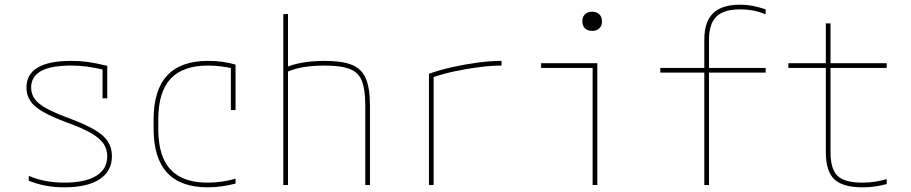

<svg xmlns="http://www.w3.org/2000/svg" viewBox="-20 -790 3890 820"><path d="M255 10Q212 10 175 3Q138 -4 103 -18V-39Q138 -24 175.5 -17Q213 -10 255 -10Q344 -10 391 -39Q438 -68 438 -123Q438 -153 422 -176.5Q406 -200 369 -221.5Q332 -243 268 -266Q203 -290 164.5 -312Q126 -334 109.5 -359Q93 -384 93 -416Q93 -473 141 -501.5Q189 -530 285 -530Q321 -530 354 -525.5Q387 -521 438 -509V-370H418V-510L433 -490Q385 -501 352.5 -505.5Q320 -510 285 -510Q197 -510 155 -486.5Q113 -463 113 -416Q113 -390 127.5 -368.5Q142 -347 177.5 -327.5Q213 -308 275 -285Q342 -260 382.5 -236.5Q423 -213 440.5 -186Q458 -159 458 -123Q458 -59 405.5 -24.5Q353 10 255 10Z M867 10Q636 10 636 -240V-280Q636 -530 868 -530Q933 -530 986 -514V-320H966V-508L976 -497Q953 -503 924.5 -506.5Q896 -510 868 -510Q761 -510 708.5 -453.5Q656 -397 656 -280V-240Q656 -162 679 -111Q702 -60 749 -35Q796 -10 867 -10Q898 -10 928.5 -14.5Q959 -19 986 -27V-6Q959 1 929 5.5Q899 10 867 10Z M1540 -340Q1540 -408 1525.5 -444.5Q1511 -481 1473.5 -495.5Q1436 -510 1366 -510Q1333 -510 1303.5 -507Q1274 -504 1248.5 -497.5Q1223 -491 1200 -480L1197 -501Q1233 -516 1274.5 -523Q1316 -530 1367 -530Q1441 -530 1483 -513Q1525 -496 1542.5 -454.5Q1560 -413 1560 -340V0H1540ZM1190 0V-730H1210V0Z M1812 -475Q1860 -492 1914.5 -504Q1969 -516 2023 -523Q2077 -530 2122 -530V-510Q2079 -510 2028 -503.5Q1977 -497 1924.5 -486Q1872 -475 1826 -459L1832 -470V0H1812Z M2511 0V-500H2291V-520H2531V0ZM2509 -658Q2490 -658 2478.5 -669Q2467 -680 2467 -699Q2467 -718 2478.5 -729Q2490 -740 2509 -740Q2528 -740 2539.5 -729Q2551 -718 2551 -699Q2551 -680 2539.5 -669Q2528 -658 2509 -658Z M2988 0V-480H2800V-500H2988V-620Q2988 -697 3025.5 -733.5Q3063 -770 3141 -770Q3167 -770 3192 -765.5Q3217 -761 3250 -750V-729Q3219 -741 3194 -745.5Q3169 -750 3141 -750Q3071 -750 3039.5 -719Q3008 -688 3008 -620V-500H3250V-480H3008V0Z M3664 10Q3579 10 3543 -24.5Q3507 -59 3507 -140V-500H3347V-520H3507V-690H3527V-520H3767V-500H3527V-140Q3527 -68 3557 -39Q3587 -10 3664 -10Q3692 -10 3717.5 -14Q3743 -18 3767 -25V-4Q3741 3 3716 6.5Q3691 10 3664 10Z"/></svg>

Font: M PLUS Code Latin SemiExpanded Thin
Style: Regular
Weight: 250
Width: 6
Designer: Coji Morishita
Foundry: UNDERFOREST DESIGN
Version: Version 1.002; ttfautohint (v1.8.3)